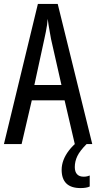

<svg xmlns="http://www.w3.org/2000/svg" viewBox="-20 -734 490 978"><path d="M361 0 309 -223H142L90 0H0L173 -714H274L450 0ZM240 -535Q237 -554 233.5 -571.5Q230 -589 227.5 -606Q225 -623 223 -638Q222 -623 219.5 -606Q217 -589 213.5 -571.5Q210 -554 206 -536L155 -301H293ZM361 117Q361 141 372.5 153.5Q384 166 406 166Q417 166 424.5 164Q432 162 437 160V216Q429 220 417 222Q405 224 390 224Q342 224 318 200.5Q294 177 294 131Q294 106 303.5 81Q313 56 331.5 32Q350 8 375 -12L421 0Q387 34 374 61Q361 88 361 117Z"/></svg>

Font: Noto Sans Arabic ExtraCondensed
Style: Regular
Weight: 400
Width: 2
Designer: Monotype Design Team, Nadine Chahine, Nizar Qandah and Khaled Hosny
Foundry: Monotype Imaging Inc.
Version: Version 2.012